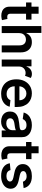

<svg xmlns="http://www.w3.org/2000/svg" viewBox="1350 -2118 778 3519"><g transform="rotate(90 1739.5 -358.0)"><path d="M338.4 -545.5V-446H24.9V-545.5ZM102.3 -676.1H230.8V-164.1Q230.8 -138.1 238.8 -124.5Q246.8 -110.8 259.9 -105.8Q273.1 -100.9 289.1 -100.9Q301.1 -100.9 311.3 -102.6Q321.4 -104.4 326.7 -105.8L348.4 -5.3Q338.1 -1.8 319.1 2.5Q300.1 6.7 272.7 7.5Q224.4 8.9 185.7 -7.3Q147 -23.4 124.5 -57.5Q101.9 -91.6 102.3 -142.8Z M585.9 -319.6V0H457.4V-727.3H583.1V-452.8H589.5Q608.7 -498.9 649 -525.7Q689.3 -552.6 751.8 -552.6Q808.6 -552.6 850.9 -528.8Q893.1 -505 916.4 -459.2Q939.6 -413.4 939.6 -347.3V0H811.1V-327.4Q811.1 -382.5 782.8 -413.2Q754.6 -443.9 703.8 -443.9Q669.7 -443.9 642.9 -429.2Q616.1 -414.4 601 -386.7Q585.9 -359 585.9 -319.6Z M1070.3 0V-545.5H1195V-454.5H1200.6Q1215.6 -501.8 1251.8 -527.5Q1288 -553.3 1335.2 -553.3Q1357.2 -553.3 1375.7 -547.9Q1394.2 -542.6 1408.4 -533.4L1368.6 -426.8Q1358.3 -431.8 1345.9 -435Q1333.5 -438.2 1317.8 -438.2Q1284.4 -438.2 1257.5 -423.3Q1230.5 -408.4 1214.7 -381.9Q1198.9 -355.5 1198.9 -320.7V0Z M1698.2 10.7Q1616.1 10.7 1556.6 -23.6Q1497.2 -57.9 1465.2 -120.9Q1433.2 -183.9 1433.2 -269.5Q1433.2 -353.7 1465.4 -417.4Q1497.5 -481.2 1555.4 -516.9Q1613.3 -552.6 1691.4 -552.6Q1741.8 -552.6 1786.8 -536.4Q1831.7 -520.2 1866.3 -486.5Q1900.9 -452.8 1920.8 -400.7Q1940.7 -348.7 1940.7 -277V-237.6H1493.6V-324.2H1817.5Q1817.1 -361.2 1801.5 -390.1Q1785.9 -419 1758 -435.7Q1730.1 -452.4 1693.2 -452.4Q1653.8 -452.4 1623.9 -433.4Q1594.1 -414.4 1577.6 -383.7Q1561.1 -353 1560.7 -316.4V-240.8Q1560.7 -193.2 1578.1 -159.3Q1595.5 -125.4 1626.8 -107.4Q1658 -89.5 1699.9 -89.5Q1728 -89.5 1750.7 -97.5Q1773.4 -105.5 1790.1 -121.1Q1806.8 -136.7 1815.3 -159.8L1935.4 -146.3Q1924 -98.7 1892.2 -63.4Q1860.4 -28.1 1811.1 -8.7Q1761.7 10.7 1698.2 10.7Z M2206.3 11Q2154.5 11 2113.1 -7.6Q2071.7 -26.3 2047.8 -62.9Q2023.8 -99.4 2023.8 -153.1Q2023.8 -199.2 2040.8 -229.4Q2057.9 -259.6 2087.4 -277.7Q2116.8 -295.8 2153.9 -305.2Q2191.1 -314.6 2230.8 -318.9Q2278.8 -323.9 2308.6 -327.9Q2338.4 -332 2352.1 -340.7Q2365.8 -349.4 2365.8 -367.9V-370Q2365.8 -410.2 2342 -432.2Q2318.2 -454.2 2273.4 -454.2Q2226.2 -454.2 2198.7 -433.6Q2171.2 -413 2161.6 -384.9L2041.5 -402Q2055.8 -451.7 2088.4 -485.3Q2121.1 -518.8 2168.3 -535.7Q2215.6 -552.6 2272.7 -552.6Q2312.1 -552.6 2351.2 -543.3Q2390.3 -534.1 2422.6 -513Q2454.9 -491.8 2474.6 -455.6Q2494.3 -419.4 2494.3 -365.1V0H2370.7V-74.9H2366.5Q2354.8 -52.2 2333.6 -32.5Q2312.5 -12.8 2280.7 -0.9Q2248.9 11 2206.3 11ZM2239.7 -83.5Q2278.4 -83.5 2306.8 -98.9Q2335.2 -114.3 2350.7 -139.9Q2366.1 -165.5 2366.1 -195.7V-259.9Q2360.1 -255 2345.7 -250.7Q2331.3 -246.4 2313.6 -243.3Q2295.8 -240.1 2278.4 -237.6Q2261 -235.1 2248.2 -233.3Q2219.5 -229.4 2196.7 -220.5Q2174 -211.6 2160.9 -195.8Q2147.7 -180 2147.7 -155.2Q2147.7 -119.7 2173.7 -101.6Q2199.6 -83.5 2239.7 -83.5Z M2896.3 -545.5V-446H2582.7V-545.5ZM2660.2 -676.1H2788.7V-164.1Q2788.7 -138.1 2796.7 -124.5Q2804.7 -110.8 2817.8 -105.8Q2831 -100.9 2846.9 -100.9Q2859 -100.9 2869.1 -102.6Q2879.3 -104.4 2884.6 -105.8L2906.2 -5.3Q2896 -1.8 2877 2.5Q2858 6.7 2830.6 7.5Q2782.3 8.9 2743.6 -7.3Q2704.9 -23.4 2682.4 -57.5Q2659.8 -91.6 2660.2 -142.8Z M3426.8 -401.3 3309.7 -388.5Q3304.7 -406.2 3292.4 -421.9Q3280.2 -437.5 3259.6 -447.1Q3239 -456.7 3209.2 -456.7Q3169 -456.7 3141.9 -439.3Q3114.7 -421.9 3115.1 -394.2Q3114.7 -370.4 3132.6 -355.5Q3150.6 -340.6 3192.1 -331L3285.2 -311.1Q3362.6 -294.4 3400.4 -258.2Q3438.2 -221.9 3438.6 -163.4Q3438.2 -111.9 3408.6 -72.6Q3378.9 -33.4 3326.3 -11.4Q3273.8 10.7 3205.6 10.7Q3105.5 10.7 3044.4 -31.4Q2983.3 -73.5 2971.6 -148.8L3096.9 -160.9Q3105.5 -123.9 3133.2 -105.1Q3160.9 -86.3 3205.3 -86.3Q3251.1 -86.3 3278.9 -105.1Q3306.8 -123.9 3306.8 -151.6Q3306.8 -175.1 3288.9 -190.3Q3271 -205.6 3233.3 -213.8L3140.3 -233.3Q3061.8 -249.6 3024.1 -288.5Q2986.5 -327.4 2986.9 -387.1Q2986.5 -437.5 3014.4 -474.6Q3042.3 -511.7 3092.2 -532.1Q3142 -552.6 3207.4 -552.6Q3303.3 -552.6 3358.5 -511.7Q3413.7 -470.9 3426.8 -401.3Z"/></g></svg>

Font: InterMG SemiBold
Style: Regular
Weight: 600
Designer: Rasmus Andersson
Foundry: rsms
Version: Version 3.019;December 26, 2023;FontCreator 15.0.0.2955 64-b